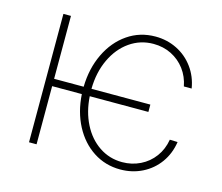

<svg xmlns="http://www.w3.org/2000/svg" viewBox="-83 -646 887 766"><g transform="rotate(15 360.0 -263.5)"><path d="M520.5 -240.2H278.3Q282.2 -177.2 307.6 -127Q333 -76.7 375.5 -48.1Q418 -19.5 470.7 -19.5Q510.7 -19.5 545.2 -36.4Q579.6 -53.2 602.3 -84Q625 -114.7 631.8 -155.3L664.1 -154.3Q656.7 -105.5 629.9 -68.1Q603 -30.8 561.5 -10Q520 10.7 470.7 10.7Q409.2 10.7 359.6 -21.5Q310.1 -53.7 280 -110.8Q250 -168 245.6 -240.2H123V0H91.8V-530.3H123V-270.5H245.1Q246.6 -346.2 275.9 -407.2Q305.2 -468.3 356 -503.2Q406.7 -538.1 470.7 -538.1Q519 -538.1 560.1 -517.6Q601.1 -497.1 628.2 -460Q655.3 -422.9 663.1 -375H630.9Q623.5 -414.1 601.1 -444.1Q578.6 -474.1 544.9 -491Q511.2 -507.8 470.7 -507.8Q416.5 -507.8 372.8 -477.3Q329.1 -446.8 303.7 -392.8Q278.3 -338.9 277.3 -270.5H520.5Z"/></g></svg>

Font: Pretendard Std Thin
Style: Regular
Weight: 100
Designer: Base glyphs from Inter by Rasmus Andersson; Hangeul glyphs from Noto Sans CJK(Source Han Sans) by Jang Soo-young and Kan
Foundry: Kil Hyung-jin
Version: Version 1.309